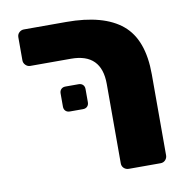

<svg xmlns="http://www.w3.org/2000/svg" viewBox="-69 -638 690 705"><g transform="rotate(-10 276.5 -285.5)"><path d="M330 -25V-321Q330 -435 217 -435H65Q55 -435 47.5 -442.5Q40 -450 40 -460V-546Q40 -557 47.5 -564Q55 -571 65 -571H223Q362 -571 430.5 -514Q499 -457 499 -327V-25Q499 -15 492 -7.5Q485 0 474 0H356Q345 0 337.5 -7Q330 -14 330 -25ZM157 -267V-316Q157 -326 163 -332Q169 -338 179 -338H228Q238 -338 244 -332Q250 -326 250 -316V-267Q250 -257 244 -251Q238 -245 228 -245H179Q169 -245 163 -251Q157 -257 157 -267Z"/></g></svg>

Font: Rubik
Style: Regular
Weight: 700
Designer: Hubert & Fischer
Foundry: Hubert & Fischer
Version: Version 1.100